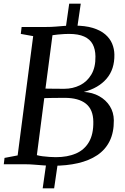

<svg xmlns="http://www.w3.org/2000/svg" viewBox="-24 -889 674 1039"><path d="M263 8Q239 8 212.5 6Q186 4 161 2Q136 0 117 0H-3.5L0.5 -34.5L71.5 -48L155.5 -693.5L88.5 -705.5L93 -743H224.5Q253.5 -743 277 -745Q300.5 -747 324 -748.8Q347.5 -750.5 376.5 -750.5Q437 -750.5 478.5 -737.8Q520 -725 545.5 -703Q571 -681 582.8 -652.8Q594.5 -624.5 595 -594Q596.5 -514 552.5 -463Q508.5 -412 429.5 -391.5Q476 -389 512.8 -368.5Q549.5 -348 570.5 -314.5Q591.5 -281 592 -238Q592.5 -172 569.2 -125.2Q546 -78.5 502.2 -49.2Q458.5 -20 397.8 -6Q337 8 263 8ZM323.5 -408.5Q369.5 -408.5 408.2 -427.5Q447 -446.5 470.2 -485.5Q493.5 -524.5 492.5 -584Q492 -622.5 477.5 -649.8Q463 -677 431.5 -691.2Q400 -705.5 349.5 -705.5Q340.5 -705.5 324 -704.8Q307.5 -704 290 -702.2Q272.5 -700.5 260 -698.5L222 -409.5Q245.5 -409 272 -408.8Q298.5 -408.5 323.5 -408.5ZM278 -38.5Q341 -38.5 386.8 -58.2Q432.5 -78 457.2 -120.2Q482 -162.5 481 -230Q480.5 -296 441 -327.8Q401.5 -359.5 326 -359.5Q286.5 -359.5 260.8 -359Q235 -358.5 215.5 -358L175.5 -49.5Q187 -46 205.5 -43.5Q224 -41 243.8 -39.8Q263.5 -38.5 278 -38.5ZM207 130 228 -17.5H290.5L269 130ZM329.5 -722.5 350.5 -869H413L391.5 -722.5Z"/></svg>

Font: Merriweather 48pt
Style: Italic
Weight: 400
Italic angle: -7.8°
Version: Version 2.101